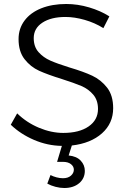

<svg xmlns="http://www.w3.org/2000/svg" viewBox="-20 -726 648 962"><path d="M328 -388Q399 -367 442.5 -346.5Q486 -326 516.5 -287Q547 -248 547 -184Q547 -108 491 -58Q435 -8 340 3L324 53Q364 57 384.5 79Q405 101 405 130Q405 168 376.5 192Q348 216 302 216Q281 216 258 210Q235 204 217 194L233 151Q246 158 263 162.5Q280 167 295 167Q321 167 335.5 154Q350 141 350 124Q350 108 335.5 96.5Q321 85 296 85H266L290 5Q218 4 150.5 -25Q83 -54 34 -101L66 -158Q113 -112 175 -86Q237 -60 297 -60Q377 -60 424 -92.5Q471 -125 471 -180Q471 -224 447 -252Q423 -280 388 -295Q353 -310 290 -330Q219 -352 176 -371.5Q133 -391 103 -429.5Q73 -468 73 -530Q73 -583 103 -623Q133 -663 187 -684.5Q241 -706 312 -706Q369 -706 426.5 -689Q484 -672 528 -644L498 -585Q455 -612 404 -626.5Q353 -641 308 -641Q236 -641 192.5 -612.5Q149 -584 149 -535Q149 -492 173 -465Q197 -438 232 -422.5Q267 -407 328 -388Z"/></svg>

Font: Gontserrat Light
Style: Regular
Weight: 300
Designer: Julieta Ulanovsky
Foundry: Julieta Ulanovsky
Version: Version 6.001